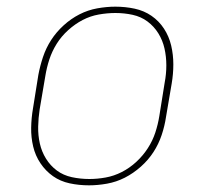

<svg xmlns="http://www.w3.org/2000/svg" viewBox="-20 -548 640 576"><path d="M247 8Q217 8 189 2Q161 -4 139 -19.5Q117 -35 101.5 -58Q86 -81 79.5 -108.5Q73 -136 73.5 -165Q74 -194 79 -223L95 -323Q100 -350 109 -377Q118 -404 133.5 -428Q149 -452 171 -472Q193 -492 218.5 -505Q244 -518 272 -523Q300 -528 326 -528Q356 -528 384 -522Q412 -516 434.5 -500.5Q457 -485 472 -462Q487 -439 493.5 -411.5Q500 -384 500 -355Q500 -326 495 -297L478 -197Q474 -170 465 -143Q456 -116 440.5 -92Q425 -68 402.5 -48Q380 -28 354.5 -15Q329 -2 301 3Q273 8 247 8ZM248 -11Q272 -11 297 -15.5Q322 -20 345.5 -32Q369 -44 389 -62.5Q409 -81 423.5 -103.5Q438 -126 446 -150.5Q454 -175 458 -200L474 -300Q479 -326 479 -352Q479 -378 473.5 -402.5Q468 -427 455 -448Q442 -469 422.5 -483.5Q403 -498 378 -503.5Q353 -509 326 -509Q302 -509 276.5 -504.5Q251 -500 228 -488Q205 -476 184.5 -457.5Q164 -439 150 -416.5Q136 -394 128 -369.5Q120 -345 116 -320L99 -220Q95 -194 94.5 -168Q94 -142 99.5 -117.5Q105 -93 118 -72Q131 -51 150.5 -36.5Q170 -22 195.5 -16.5Q221 -11 248 -11Z"/></svg>

Font: Iosevka Etoile Thin
Style: Italic
Weight: 100
Italic angle: -9°
Designer: Belleve Invis
Foundry: Belleve Invis
Version: Version 22.1.2; ttfautohint (v1.8.4)